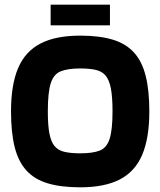

<svg xmlns="http://www.w3.org/2000/svg" viewBox="-20 -789 684 819"><path d="M322 10Q240 10 183.5 -7Q127 -24 92.5 -62Q58 -100 42.5 -162Q27 -224 27 -314Q27 -428 57.5 -499Q88 -570 153 -603.5Q218 -637 322 -637Q404 -637 460.5 -620Q517 -603 551.5 -565Q586 -527 601.5 -465Q617 -403 617 -314Q617 -200 586.5 -128.5Q556 -57 491 -23.5Q426 10 322 10ZM322 -135Q375 -135 405 -146.5Q435 -158 447.5 -196.5Q460 -235 460 -314Q460 -375 453 -411.5Q446 -448 430.5 -466.5Q415 -485 388 -491Q361 -497 322 -497Q270 -497 239.5 -485Q209 -473 196.5 -434Q184 -395 184 -314Q184 -254 191 -218.5Q198 -183 213.5 -165Q229 -147 256 -141Q283 -135 322 -135ZM449 -681H196V-769H449Z"/></svg>

Font: Blinker
Style: Regular
Weight: 400
Designer: Juergen Huber
Foundry: supertype
Version: 1.017